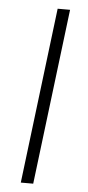

<svg xmlns="http://www.w3.org/2000/svg" viewBox="-52 -739 352 770"><g transform="rotate(5 124.0 -354.0)"><path d="M112 0H62L148.5 -707.5H198.5Z"/></g></svg>

Font: Lato Light
Style: Italic
Weight: 300
Italic angle: -7°
Designer: Lukasz Dziedzic
Foundry: tyPoland Lukasz Dziedzic
Version: Version 2.007; 2014-02-27